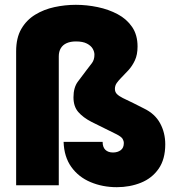

<svg xmlns="http://www.w3.org/2000/svg" viewBox="-20 -769 722 797"><path d="M465 8Q406 8 356 -13Q306 -34 276 -76Q246 -118 244 -180H406Q406 -158 417.5 -147Q429 -136 449 -136Q468 -136 481 -145.5Q494 -155 494 -175Q494 -184 489 -192.5Q484 -201 465 -211Q439 -224 412.5 -237Q386 -250 360 -263Q325 -281 305 -304Q285 -327 285 -365Q285 -406 303.5 -430.5Q322 -455 340 -479Q351 -493 361.5 -507Q372 -521 372 -542Q372 -554 365 -566.5Q358 -579 341 -588Q324 -597 295 -597Q273 -597 257 -590Q241 -583 232.5 -569Q224 -555 224 -535V0H47V-556Q47 -612 68.5 -649Q90 -686 126 -708Q162 -730 206 -739.5Q250 -749 295 -749Q340 -749 385.5 -739.5Q431 -730 468.5 -710Q506 -690 528.5 -657Q551 -624 551 -576Q551 -542 540 -518.5Q529 -495 513.5 -478Q498 -461 483 -446Q473 -436 465 -425Q457 -414 457 -400Q457 -387 465.5 -378.5Q474 -370 490 -362Q512 -352 533.5 -341Q555 -330 577 -319Q623 -297 644.5 -257.5Q666 -218 666 -170Q666 -108 638.5 -68.5Q611 -29 565 -10.5Q519 8 465 8Z"/></svg>

Font: Onest Black
Style: Regular
Weight: 900
Designer: Dmitri Voloshin, Andrey Kudryavtsev
Foundry: Dmitri Voloshin, Andrey Kudryavtsev
Version: Version 1.000;gftools[0.9.33]